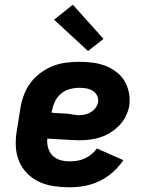

<svg xmlns="http://www.w3.org/2000/svg" viewBox="-20 -792 640 820"><path d="M277 8Q243 8 209.5 3Q176 -2 147 -15.5Q118 -29 95.5 -52Q73 -75 61 -104.5Q49 -134 47.5 -167.5Q46 -201 52 -235L68 -335Q73 -363 83.5 -390Q94 -417 112 -440.5Q130 -464 155 -482Q180 -500 207 -510.5Q234 -521 262.5 -524.5Q291 -528 318 -528Q347 -528 375 -524.5Q403 -521 428.5 -511.5Q454 -502 476 -485.5Q498 -469 511.5 -446.5Q525 -424 530.5 -396.5Q536 -369 532 -340Q528 -318 517.5 -296.5Q507 -275 490.5 -257.5Q474 -240 453.5 -227Q433 -214 411 -206.5Q389 -199 366.5 -196Q344 -193 321 -193Q304 -193 286.5 -194Q269 -195 251.5 -196Q234 -197 217 -198Q200 -199 182 -200Q180 -180 185.5 -160.5Q191 -141 204.5 -127.5Q218 -114 237 -108.5Q256 -103 277 -103Q293 -103 309.5 -105.5Q326 -108 341.5 -115Q357 -122 370.5 -133Q384 -144 394 -158L507 -108Q488 -80 461.5 -56.5Q435 -33 404.5 -18.5Q374 -4 341.5 2Q309 8 277 8ZM321 -300Q333 -300 345.5 -303.5Q358 -307 369.5 -314Q381 -321 389 -332.5Q397 -344 399 -356Q401 -371 394.5 -384Q388 -397 375.5 -404.5Q363 -412 348.5 -414.5Q334 -417 319 -417Q299 -417 278 -411.5Q257 -406 240 -391.5Q223 -377 214 -357Q205 -337 201 -317L200 -311Q215 -309 230.5 -308.5Q246 -308 261 -307Q276 -306 290.5 -303Q305 -300 321 -300ZM356 -574 211 -708 291 -772 422 -626Z"/></svg>

Font: Iosevka SS04 Heavy Extended
Style: Italic
Weight: 900
Width: 7
Italic angle: -9°
Monospace: yes
Designer: Belleve Invis
Foundry: Belleve Invis
Version: Version 19.0.0; ttfautohint (v1.8.4)